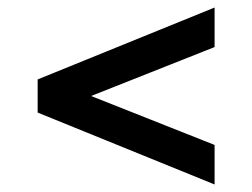

<svg xmlns="http://www.w3.org/2000/svg" viewBox="-20 -598 670 510"><path d="M550 -108 80 -299V-387L550 -578V-473L222 -343L550 -213Z"/></svg>

Font: Overpass Light
Style: Bold
Weight: 600
Designer: Delve Withrington, Thomas Jockin
Foundry: Delve Fonts
Version: Version 3.000;DELV;Overpass